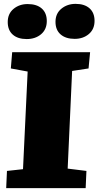

<svg xmlns="http://www.w3.org/2000/svg" viewBox="-20 -973 509 993"><path d="M123 -603 36 -619 43 -703H446L438 -619L353 -606L330 -101L427 -89L423 0H12L16 -89L99 -98ZM20 -859Q20 -902 50 -927Q80 -952 123 -952Q170 -952 196 -929Q222 -906 222 -864Q222 -821 192.5 -796Q163 -771 118 -771Q72 -771 46 -794Q20 -817 20 -859ZM267 -860Q267 -903 297.5 -928Q328 -953 371 -953Q417 -953 443 -930Q469 -907 469 -865Q469 -822 439.5 -797Q410 -772 366 -772Q320 -772 293.5 -795Q267 -818 267 -860Z"/></svg>

Font: Literata 18pt Black
Style: Italic
Weight: 900
Italic angle: -2°
Designer: Latin by Veronika Burian and Jose Scaglione. Greek by Irene Vlachou. Cyrillic by Vera Evstafieva
Foundry: TypeTogether
Version: Version 3.103;gftools[0.9.29]